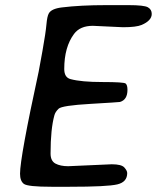

<svg xmlns="http://www.w3.org/2000/svg" viewBox="-20 -713 600 734"><path d="M240.7 -77.6 407.2 -85Q444.3 -85 455.3 -72.8Q466.3 -60.5 466.3 -51.3Q466.3 -17.1 428.5 -8.1Q390.6 1 245.6 1H176.8Q85.9 1 71.3 -10Q56.6 -21 56.6 -48.8Q56.6 -111.3 127.9 -439.5Q129.9 -447.8 142.3 -518.1Q154.8 -588.4 157.5 -619.4Q160.2 -650.4 166.5 -661.6Q176.3 -679.7 216.3 -684.6Q287.6 -693.4 385.7 -693.4H471.7Q530.8 -693.4 545.4 -685.1Q560.1 -676.8 560.1 -659.7Q560.1 -634.3 521.5 -617.7Q501 -608.9 450.2 -608.9L335 -614.3Q286.1 -614.3 263.2 -583.5Q225.6 -533.2 225.6 -449.2Q225.6 -417 249.5 -410.6Q290.5 -399.4 372.1 -399.4Q453.6 -399.4 460.4 -393.6Q467.3 -387.7 467.3 -369.6Q467.3 -331.5 438.5 -323.2Q435.5 -322.3 326.2 -315.9Q216.8 -309.6 204.1 -297.4Q191.4 -285.2 188 -272.5Q173.3 -219.7 173.3 -126Q173.3 -97.7 192.1 -87.6Q210.9 -77.6 240.7 -77.6Z"/></svg>

Font: Averia Sans Libre
Style: Italic
Weight: 400
Italic angle: -7.90001°
Version: Version 1.002